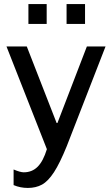

<svg xmlns="http://www.w3.org/2000/svg" viewBox="-20 -740 552 946"><path d="M210 -622H120V-720H210ZM399 -622H308V-720H399ZM309 -20Q275 64 246 108.5Q217 153 187 169.5Q157 186 117 186Q80 186 47 172V95Q80 109 97 109Q138 109 165.5 81.5Q193 54 211 -5L12 -511H112L259 -134H263L408 -511H500Z"/></svg>

Font: Chivo
Style: Regular
Weight: 400
Designer: Hector Gatti
Foundry: Omnibus-Type
Version: Version 1.006; ttfautohint (v1.4.1)